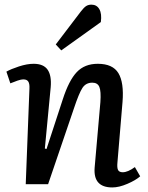

<svg xmlns="http://www.w3.org/2000/svg" viewBox="-20 -800 643 834"><path d="M331.1 -750Q343.8 -766.6 353.5 -773.2Q363.3 -779.8 377 -779.8Q400.4 -779.8 411.6 -760Q422.9 -740.2 418 -704.1L246.1 -581.1L222.2 -606.9ZM588.9 -34.2Q569.8 -17.1 533.4 -1.5Q497.1 14.2 467.8 14.2Q384.3 14.2 391.1 -71.8L416 -356Q419.4 -403.8 411.6 -422.4Q403.8 -440.9 380.9 -440.9Q353 -440.9 338.1 -418.2Q323.2 -395.5 300.8 -328.1L189 0H91.8L107.9 -416Q108.9 -436.5 102.8 -445.8Q96.7 -455.1 82 -455.1Q76.2 -455.1 68.4 -453.4Q60.5 -451.7 55.7 -449.7Q50.8 -447.8 39.8 -443.6Q28.8 -439.5 24.9 -438L7.8 -488.8Q27.3 -500 62.5 -511.5Q97.7 -522.9 126 -522.9Q168.9 -522.9 186.8 -497.3Q204.6 -471.7 200.2 -420.9L174.8 -154.8L182.1 -152.8L252.9 -369.1Q279.3 -450.7 313.5 -486.8Q347.7 -522.9 404.8 -522.9Q469.7 -522.9 494.4 -482.2Q519 -441.4 512.2 -356.9L490.2 -95.2Q487.8 -71.8 492.7 -61.8Q497.6 -51.8 513.2 -51.8Q535.2 -51.8 565.9 -74.2Z"/></svg>

Font: Literata Book Medium
Style: Italic
Weight: 500
Italic angle: -3°
Designer: Latin by Veronika Burian and Jose Scaglione. Greek by Irene Vlachou. Cyrillic by Vera Evstafieva
Foundry: TypeTogether
Version: Version 1.003;PS 001.003;hotconv 1.0.88;makeotf.lib2.5.64775